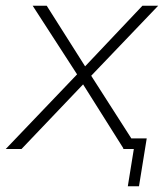

<svg xmlns="http://www.w3.org/2000/svg" viewBox="-29 -520 584 670"><path d="M417 130 438 0H401L407 -37H483L456 130ZM-9 0 250 -271V-245L85 -500H134L274 -279H259L468 -500H523L282 -248V-267L453 0H403L255 -235H270L46 0Z"/></svg>

Font: Mulish ExtraLight
Style: Italic
Weight: 200
Italic angle: -9°
Designer: Vernon Adams
Foundry: Vernon Adams
Version: Version 3.603